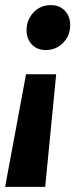

<svg xmlns="http://www.w3.org/2000/svg" viewBox="-52 -527 299 752"><path d="M52 -409Q52 -449 79 -478Q106 -507 147 -507Q181 -507 202 -485Q223 -463 223 -429Q223 -388 195.5 -359.5Q168 -331 128 -331Q93 -331 72.5 -353Q52 -375 52 -409ZM168 -236 125 205H-32L50 -236Z"/></svg>

Font: Fira Sans Condensed
Style: Bold Italic
Weight: 700
Width: 3
Italic angle: -8°
Designer: Carrois Corporate & Edenspiekermann AG
Foundry: Carrois Corporate GbR & Edenspiekermann AG
Version: Version 4.203